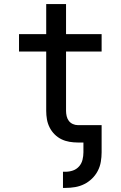

<svg xmlns="http://www.w3.org/2000/svg" viewBox="-20 -697 590 939"><path d="M288 222V143H300Q319 143 336.5 137Q354 131 366.5 117Q379 103 383.5 84.5Q388 66 388 48V0H361Q340 0 319.5 -3.5Q299 -7 280.5 -16Q262 -25 247 -40Q232 -55 222.5 -74Q213 -93 209.5 -113.5Q206 -134 206 -155V-445H73V-530H206V-677H303V-530H477V-445H303V-155Q303 -142 306 -129Q309 -116 316.5 -106Q324 -96 336 -90.5Q348 -85 361 -85H477V48Q477 71 473 94.5Q469 118 458 139Q447 160 430 176.5Q413 193 392 203.5Q371 214 347.5 218Q324 222 300 222Z"/></svg>

Font: Lode Dark
Style: Bold
Weight: 700
Monospace: yes
Designer: Belleve Invis
Foundry: Belleve Invis
Version: Version 29.2.0; ttfautohint (v1.8.3)